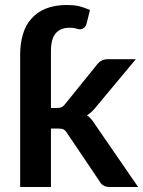

<svg xmlns="http://www.w3.org/2000/svg" viewBox="-20 -751 575 771"><path d="M184.6 -546.9V-317.4H207.5Q220.7 -317.4 227.5 -320.8Q234.4 -323.7 242.2 -334L369.6 -491.7Q377.4 -502 387.7 -507.3Q398.4 -513.2 412.6 -513.2H525.4L366.2 -322.3Q348.1 -298.8 329.1 -288.1Q339.8 -280.8 348.1 -270.5Q352.1 -266.1 363.3 -249L534.7 0H422.9Q407.7 0 397.9 -4.9Q386.7 -9.8 380.4 -22L249.5 -216.3Q242.7 -227.5 234.9 -231.4Q228 -234.9 212.4 -234.9H184.6V0H61V-532.7Q61 -576.7 71.8 -612.3Q82 -648.9 105.5 -675.3Q127.9 -701.7 163.6 -716.3Q200.7 -731 248 -731Q273.9 -731 295.9 -726.6Q314.9 -722.2 341.3 -710.9L328.1 -657.7Q324.2 -643.6 316.9 -638.7Q309.1 -633.3 300.8 -633.3Q294.4 -633.3 285.2 -636.7Q276.4 -639.6 259.3 -639.6Q222.7 -639.6 203.6 -617.2Q184.6 -594.7 184.6 -546.9Z"/></svg>

Font: Lato-SemiBold
Style: Bold
Weight: 500
Designer: Lukasz Dziedzic with Adam Twardoch and Botio Nikoltchev
Foundry: tyPoland Lukasz Dziedzic
Version: ""